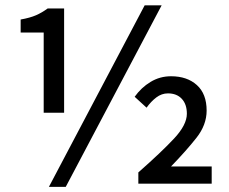

<svg xmlns="http://www.w3.org/2000/svg" viewBox="-20 -708 884 740"><path d="M148.4 -273.4V-582.5H59.6V-632.8Q95.7 -639.2 118.7 -649.2Q141.6 -659.2 163.6 -675.3H227.1V-273.4ZM168.5 12.2 537.6 -687.5H603L233.4 12.2ZM513.2 0V-43.5Q602.5 -122.1 651.4 -174.6Q700.2 -227.1 700.2 -269.5Q700.2 -306.2 680.7 -327.1Q661.1 -348.1 627.4 -348.1Q603 -348.1 582.5 -332.5Q562 -316.9 544.9 -293L499 -335Q524.4 -370.6 560.3 -392.3Q596.2 -414.1 639.2 -414.1Q701.2 -414.1 738.8 -380.1Q776.4 -346.2 776.4 -281.7Q776.4 -226.6 737.1 -176.8Q697.8 -127 639.2 -66.4H795.9V0Z"/></svg>

Font: Akatab SemiBold
Style: Regular
Weight: 600
Designer: SIL Global
Foundry: SIL Global
Version: Version 4.100